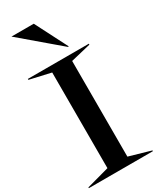

<svg xmlns="http://www.w3.org/2000/svg" viewBox="-302 -1266 1098 1343"><g transform="rotate(-30 247.0 -594.5)"><path d="M228.8 -1188.8 361.2 -930 356.2 -927.5 48.8 -1188.8ZM-12.5 -6.2 170 -56.2V-828.8L0 -867.5V-875H492.5V-867.5L331.2 -828.8V-56.2L505 -6.2V0H-12.5Z"/></g></svg>

Font: Equateur
Style: Regular
Weight: 400
Designer: Ange Degheest & Eugénie Bidaut
Foundry: Velvetyne Type Foundry
Version: Version 1.000;FEAKit 1.0